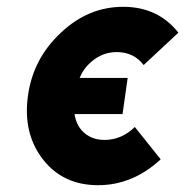

<svg xmlns="http://www.w3.org/2000/svg" viewBox="-20 -532 544 564"><path d="M342 -512Q239 -512 159 -436Q77 -360 62 -250Q47 -140 106 -64Q165 12 268 12Q370 12 452 -64L376 -159Q337 -121 287 -121Q246 -121 221 -148Q203 -168 199 -197H340L355 -303H214Q220 -318 229 -330Q238 -342 250 -352Q282 -379 323 -379Q373 -379 402 -341L504 -436Q444 -512 342 -512Z"/></svg>

Font: Unageo
Style: Bold-Italic
Weight: 700
Designer: Richard Sepsi
Foundry: Richard Sepsi
Version: Version 2.000